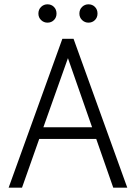

<svg xmlns="http://www.w3.org/2000/svg" viewBox="-20 -870 630 890"><path d="M20 0 269 -690H321L570 0H505L417 -252L454 -226H134L171 -252L82 0ZM175 -263 153 -280H435L416 -254L286 -626H304ZM158 -807Q158 -826 170.5 -838Q183 -850 200 -850Q218 -850 230 -838Q242 -826 242 -807Q242 -789 230 -777Q218 -765 200 -765Q183 -765 170.5 -777Q158 -789 158 -807ZM348 -807Q348 -826 360.5 -838Q373 -850 390 -850Q408 -850 420 -838Q432 -826 432 -807Q432 -789 420 -777Q408 -765 390 -765Q373 -765 360.5 -777Q348 -789 348 -807Z"/></svg>

Font: Radio Canada Light
Style: Regular
Weight: 300
Designer: Charles Daoud, Etienne Aubert Bonn, Alexandre Saumier Demers, Jacques Le Bailly
Foundry: Radio-Canada
Version: Version 2.104;gftools[0.9.28.dev5+ged2979d]